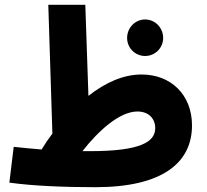

<svg xmlns="http://www.w3.org/2000/svg" viewBox="-20 -766 861 799"><path d="M779 -244C779 -371 692 -456 569 -456C494 -456 419 -423 348 -367L335 -746H181L198 -210C182 -189 167 -167 153 -144C118 -147 80 -150 37 -155L19 -6C119 8 252 13 377 13C658 13 779 -90 779 -244ZM584 -533C626 -533 659 -567 659 -608C659 -650 626 -685 584 -685C542 -685 509 -650 509 -608C509 -567 542 -533 584 -533ZM552 -302C600 -302 626 -271 626 -233C626 -176 566 -137 355 -137C344 -137 333 -137 323 -137C389 -221 477 -302 552 -302Z"/></svg>

Font: Noto Sans Arabic UI SemiCondensed Extra
Style: Regular
Weight: 800
Width: 4
Designer: Nadine Chahine - Monotype Design Team
Foundry: Monotype Imaging Inc.
Version: Version 1.900